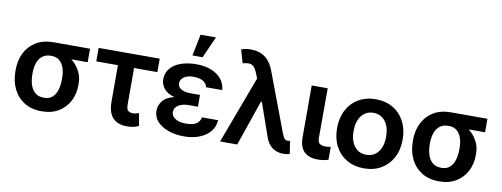

<svg xmlns="http://www.w3.org/2000/svg" viewBox="-64 -1123 3859 1475"><g transform="rotate(10 1866.0 -385.5)"><path d="M48.8 -258.8V-269.5Q48.8 -343.3 78.1 -401.9Q107.4 -460.4 163.1 -494.4Q218.8 -528.3 298.8 -528.3H583.5V-422.9H456.1Q494.6 -393.1 519.5 -347.9Q544.4 -302.7 543.9 -249V-238.3Q544.4 -170.4 515.9 -114Q487.3 -57.6 432.6 -23.9Q377.9 9.8 300.3 9.8Q219.7 9.8 163.6 -25.6Q107.4 -61 78.1 -121.6Q48.8 -182.1 48.8 -258.8ZM181.2 -269.5V-258.8Q181.2 -213.9 192.9 -176.8Q204.6 -139.6 230.5 -117.7Q256.3 -95.7 300.3 -95.7Q340.8 -95.7 365.2 -117.7Q389.6 -139.6 400.6 -176.8Q411.6 -213.9 411.6 -258.8V-269.5Q411.6 -311 400.6 -345.7Q389.6 -380.4 365 -401.6Q340.3 -422.9 299.3 -422.9H298.8Q256.3 -422.9 230.5 -401.9Q204.6 -380.9 192.9 -345.9Q181.2 -311 181.2 -269.5Z M1124 -545.9V-440.9H942.4V-154.3Q942.9 -117.2 957.5 -106.9Q972.2 -96.7 992.2 -96.7Q1007.3 -96.7 1018.3 -99.9Q1029.3 -103 1039.6 -106.9L1057.1 -9.8Q1033.7 2.4 1012 6.1Q990.2 9.8 963.4 9.8Q893.1 9.8 855 -30.5Q816.9 -70.8 816.4 -156.7V-440.9H647.5V-545.9Z M1477.1 -285.2V-233.4H1404.3Q1358.4 -233.4 1326.2 -214.1Q1293.9 -194.8 1294.4 -159.7Q1293.9 -129.9 1324 -109.6Q1354 -89.4 1407.2 -89.4Q1460.9 -89.4 1488.3 -106.7Q1515.6 -124 1522 -158.2H1647.9Q1644 -104 1611.6 -66.7Q1579.1 -29.3 1526.9 -9.8Q1474.6 9.8 1411.1 9.8Q1342.3 9.8 1287.4 -9.8Q1232.4 -29.3 1200.4 -64.7Q1168.5 -100.1 1168.5 -148.4Q1168.5 -188.5 1195.1 -223.9Q1221.7 -259.3 1285.2 -274.9Q1227.1 -291.5 1202.4 -325Q1177.7 -358.4 1177.7 -394Q1177.7 -444.3 1207.5 -480Q1237.3 -515.6 1289.8 -534.2Q1342.3 -552.7 1410.2 -552.7Q1473.6 -552.7 1523.9 -533.4Q1574.2 -514.2 1604.5 -478.3Q1634.8 -442.4 1638.7 -391.6H1512.2Q1506.8 -421.9 1478.5 -438Q1450.2 -454.1 1404.8 -454.1Q1356.4 -454.1 1329.6 -434.3Q1302.7 -414.6 1302.7 -386.2Q1302.7 -358.4 1328.9 -341.8Q1355 -325.2 1404.3 -325.2H1477.1ZM1367.2 -613.8 1400.9 -781.7H1521L1446.3 -613.8Z M2182.1 8.8Q2135.3 8.3 2100.3 -16.4Q2065.4 -41 2047.4 -89.8L1954.1 -356H1947.3L1824.7 0H1690.9L1887.2 -525.4L1873 -561.5Q1853.5 -610.8 1830.1 -622.8Q1806.6 -634.8 1757.3 -621.6L1727.5 -724.6Q1741.7 -730 1760.7 -733.6Q1779.8 -737.3 1802.2 -737.3Q1933.1 -737.3 1981.9 -606.9L2154.8 -147.5Q2164.6 -122.6 2173.8 -109.1Q2183.1 -95.7 2203.1 -95.7Q2213.4 -96.2 2219.7 -97.7L2234.9 2Q2210.9 8.8 2182.1 8.8Z M2309.6 -545.9H2434.6L2433.6 -158.7Q2434.1 -124.5 2450.4 -113.5Q2466.8 -102.5 2492.7 -102.5Q2505.9 -102.5 2517.1 -104Q2528.3 -105.5 2535.6 -106.4V-6.3Q2519.5 -1 2498.3 2.9Q2477.1 6.8 2451.7 6.3Q2387.2 6.8 2348.1 -28.6Q2309.1 -64 2309.6 -147Z M2814 11.7Q2737.8 11.7 2679.9 -22Q2622.1 -55.7 2590.1 -116.2Q2558.1 -176.8 2558.1 -257.3Q2558.1 -337.4 2590.1 -398.4Q2622.1 -459.5 2679.9 -493.4Q2737.8 -527.3 2814 -527.3Q2890.6 -527.3 2948.2 -493.4Q3005.9 -459.5 3037.8 -398.4Q3069.8 -337.4 3069.8 -257.3Q3069.8 -177.2 3037.8 -116.7Q3005.9 -56.2 2948.2 -22.2Q2890.6 11.7 2814 11.7ZM2814 -94.2Q2872.1 -94.2 2906.5 -137.9Q2940.9 -181.6 2940.9 -257.3Q2940.9 -333.5 2906.2 -377.4Q2871.6 -421.4 2814 -421.4Q2756.3 -421.4 2721.7 -377.4Q2687 -333.5 2687 -257.3Q2687 -181.2 2721.7 -137.7Q2756.3 -94.2 2814 -94.2Z M3148.9 -258.8V-269.5Q3148.9 -343.3 3178.2 -401.9Q3207.5 -460.4 3263.2 -494.4Q3318.8 -528.3 3398.9 -528.3H3683.6V-422.9H3556.2Q3594.7 -393.1 3619.6 -347.9Q3644.5 -302.7 3644 -249V-238.3Q3644.5 -170.4 3616 -114Q3587.4 -57.6 3532.7 -23.9Q3478 9.8 3400.4 9.8Q3319.8 9.8 3263.7 -25.6Q3207.5 -61 3178.2 -121.6Q3148.9 -182.1 3148.9 -258.8ZM3281.2 -269.5V-258.8Q3281.2 -213.9 3293 -176.8Q3304.7 -139.6 3330.6 -117.7Q3356.4 -95.7 3400.4 -95.7Q3440.9 -95.7 3465.3 -117.7Q3489.7 -139.6 3500.7 -176.8Q3511.7 -213.9 3511.7 -258.8V-269.5Q3511.7 -311 3500.7 -345.7Q3489.7 -380.4 3465.1 -401.6Q3440.4 -422.9 3399.4 -422.9H3398.9Q3356.4 -422.9 3330.6 -401.9Q3304.7 -380.9 3293 -345.9Q3281.2 -311 3281.2 -269.5Z"/></g></svg>

Font: Inter Display Semi Bold
Style: Regular
Weight: 600
Designer: Rasmus Andersson
Foundry: rsms
Version: Version 4.000;git-37864ae